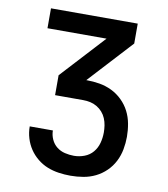

<svg xmlns="http://www.w3.org/2000/svg" viewBox="-82 -590 765 874"><g transform="rotate(10 300.0 -152.5)"><path d="M302 215Q275 215 247.5 211Q220 207 195 197Q170 187 148.5 169.5Q127 152 112 129.5Q97 107 89 80.5Q81 54 81 26H188Q188 47 197 67Q206 87 222.5 100Q239 113 260 118Q281 123 302 123Q327 123 350.5 114Q374 105 389.5 86.5Q405 68 411.5 44Q418 20 418 -5Q418 -21 415.5 -37.5Q413 -54 406.5 -69.5Q400 -85 389 -97.5Q378 -110 363.5 -118.5Q349 -127 333 -130.5Q317 -134 300 -134H170V-226L356 -428H83V-520H484V-428L298 -226H300Q330 -226 359.5 -221Q389 -216 416 -203Q443 -190 465 -168.5Q487 -147 500.5 -120.5Q514 -94 519.5 -64Q525 -34 525 -4Q525 25 519.5 54.5Q514 84 500.5 110.5Q487 137 465.5 158Q444 179 417.5 192Q391 205 361.5 210Q332 215 302 215Z"/></g></svg>

Font: Iosevka SS04 Semibold Extended
Style: Regular
Weight: 600
Width: 7
Monospace: yes
Designer: Belleve Invis
Foundry: Belleve Invis
Version: Version 19.0.0; ttfautohint (v1.8.4)